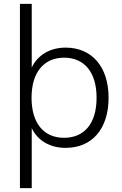

<svg xmlns="http://www.w3.org/2000/svg" viewBox="-20 -756 631 992"><path d="M83 216H144V-94C174 -30 238 8 319 8C455 8 541 -89 541 -251C541 -412 454 -510 319 -510C238 -510 174 -471 144 -407V-736H83ZM311 -44C209 -44 143 -116 143 -251C143 -385 209 -458 311 -458C414 -458 479 -385 479 -251C479 -116 414 -44 311 -44Z"/></svg>

Font: Poppy and Pepper Light
Style: Regular
Weight: 300
Designer: Thy Ha
Foundry: Thy Ha
Version: Version 0.001;Glyphs 3.2 (3227)